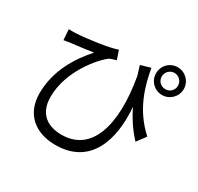

<svg xmlns="http://www.w3.org/2000/svg" viewBox="-181 -1036 1363 1320"><g transform="rotate(30 500.0 -376.0)"><path d="M806 -708C806 -744 835 -773 871 -773C906 -773 935 -744 935 -708C935 -672 906 -644 871 -644C834 -644 806 -672 806 -708ZM761 -708C761 -647 809 -598 871 -598C931 -598 981 -647 981 -708C981 -769 931 -818 871 -818C809 -818 761 -769 761 -708ZM90 -670 96 -586C116 -590 133 -592 152 -595C188 -599 271 -609 321 -617C233 -518 136 -374 136 -188C136 -22 250 66 407 66C684 66 760 -175 739 -428C776 -352 820 -287 874 -229L927 -300C779 -432 736 -603 715 -724L636 -701L659 -627C724 -256 640 -16 409 -16C307 -16 214 -63 214 -205C214 -410 367 -585 430 -632C444 -639 470 -646 483 -650L459 -720C401 -698 232 -674 144 -670C125 -669 105 -669 90 -670Z"/></g></svg>

Font: GenYoGothic2 TW R
Style: Regular
Weight: 400
Version: Version 2.100;PS 2.1;hotconv 16.6.51;makeotf.lib2.5.65220 DE